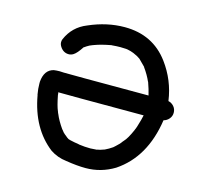

<svg xmlns="http://www.w3.org/2000/svg" viewBox="-102 -803 955 920"><g transform="rotate(15 375.0 -342.5)"><path d="M399 8Q357 8 301 -1Q257 -6 221 -30Q115 -112 87 -270Q87 -272 86 -273Q81 -300 81 -326V-335Q86 -395 131 -406Q145 -408 160 -408Q169 -408 180 -407Q191 -406 601 -406Q594 -436 583 -466Q583 -468 581 -470Q568 -500 545 -532V-533L513 -565L499 -574L478 -584Q463 -590 447 -593L439 -594Q428 -595 411 -595Q392 -595 371 -593H367Q318 -584 286 -572Q284 -572 278 -569L266 -564Q253 -557 242 -549H241Q219 -515 203 -505Q192 -498 180 -498Q153 -498 137 -523Q130 -534 130 -545Q130 -553 133 -560Q162 -627 230 -654Q319 -693 407 -693Q547 -693 626 -586Q686 -505 700 -405Q717 -401 728 -388Q739 -375 739 -357Q739 -340 728 -327Q717 -314 701 -310Q673 -120 541 -32Q475 8 399 8ZM397 -89 429 -91 431 -92Q442 -93 463 -101H464Q485 -111 502 -123L512 -132Q531 -149 537 -159L543 -166Q559 -182 580 -230V-231Q585 -239 597 -283L603 -308Q197 -308 179 -309Q180 -307 180.5 -303Q181 -299 181 -296Q191 -244 201 -221Q202 -220 202.5 -217.5Q203 -215 203.5 -214Q204 -213 206 -209Q218 -179 244 -142Q245 -142 245.5 -141Q246 -140 247 -139L254 -130Q263 -121 269 -117L276 -111L285 -105L295 -102Q321 -96 333 -95Q334 -94 337 -94Q340 -94 340 -93H341Q369 -89 397 -89Z"/></g></svg>

Font: Bad Comic
Style: Regular
Weight: 400
Designer: GGBotNet
Foundry: f0n7
Version: 0.9